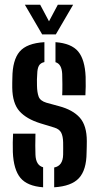

<svg xmlns="http://www.w3.org/2000/svg" viewBox="-20 -787 420 815"><path d="M210 8V-76Q247 -83 248 -130.5Q248 -151 248.2 -157.2Q248.5 -163.5 248 -182.5Q247.5 -208.5 239.8 -223.8Q232 -239 210.5 -245.5L151.5 -263.5Q92 -282 62.5 -315.2Q33 -348.5 32 -414.5Q32 -425.5 32 -435.5Q32 -445.5 32.5 -456.5Q33 -532 63.2 -567.8Q93.5 -603.5 168.5 -608V-523.5Q152 -520 145.2 -508Q138.5 -496 138 -473Q137 -458.5 136.8 -449.8Q136.5 -441 137 -423Q137.5 -395 144 -377Q150.5 -359 177 -351L230 -336.5Q289 -321 318.8 -287.5Q348.5 -254 348.5 -188Q348.5 -176.5 348.2 -163.2Q348 -150 347.5 -138.5Q347 -65.5 315.2 -31Q283.5 3.5 210 8ZM244 -382.5Q245 -401.5 244.8 -430Q244.5 -458.5 244 -473Q242 -515.5 215.5 -523V-608Q283 -603 311.8 -568.5Q340.5 -534 343.5 -461Q344 -443 343.8 -419.8Q343.5 -396.5 342.5 -382.5ZM34.5 -141.5Q34 -159.5 34.2 -182.5Q34.5 -205.5 35.5 -219.5H130.5Q129.5 -191.5 129.8 -168.8Q130 -146 130.5 -130.5Q132 -85.5 163 -77V8Q95.5 3 66.5 -32.2Q37.5 -67.5 34.5 -141.5ZM159 -641 85.5 -767H150.5L188 -696.5L225.5 -767H290.5L217 -641Z"/></svg>

Font: Big Shoulders Stencil Display
Style: Bold
Weight: 700
Designer: Patric King
Foundry: XO Type Co
Version: Version 1.000